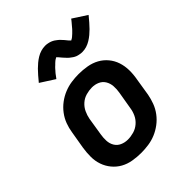

<svg xmlns="http://www.w3.org/2000/svg" viewBox="-214 -893 1028 1028"><g transform="rotate(-45 300.0 -379.0)"><path d="M256 8Q224 8 192.5 2.5Q161 -3 135 -17.5Q109 -32 89.5 -55.5Q70 -79 60 -108Q50 -137 50 -169Q50 -201 55 -233L72 -333Q76 -360 86 -387Q96 -414 114 -438Q132 -462 156 -480Q180 -498 207 -509Q234 -520 262 -524Q290 -528 317 -528Q349 -528 380.5 -522.5Q412 -517 438.5 -502.5Q465 -488 484.5 -464.5Q504 -441 513.5 -412Q523 -383 523.5 -351Q524 -319 518 -287L502 -187Q497 -160 487 -133Q477 -106 459 -82Q441 -58 417 -40Q393 -22 366.5 -11Q340 0 311.5 4Q283 8 256 8ZM256 -93Q278 -93 301 -99.5Q324 -106 342.5 -122Q361 -138 371 -159.5Q381 -181 384 -203L401 -303Q405 -326 403.5 -349Q402 -372 391 -390.5Q380 -409 360 -418Q340 -427 317 -427Q295 -427 272 -420.5Q249 -414 231 -398Q213 -382 203 -360.5Q193 -339 189 -317L173 -217Q169 -194 170 -171Q171 -148 182 -129.5Q193 -111 213 -102Q233 -93 256 -93ZM214 -593 133 -645Q147 -662 159.5 -676.5Q172 -691 183.5 -702.5Q195 -714 207 -724Q219 -734 233.5 -743Q248 -752 264.5 -757Q281 -762 298 -762Q303 -762 308 -761.5Q313 -761 317 -760Q321 -759 326 -758Q331 -757 335.5 -755Q340 -753 344.5 -751Q349 -749 352.5 -746.5Q356 -744 360 -741Q364 -738 368 -735Q372 -732 375.5 -728.5Q379 -725 382 -721.5Q385 -718 388 -715Q391 -712 393.5 -709Q396 -706 399.5 -701.5Q403 -697 406.5 -693Q410 -689 413.5 -686Q417 -683 417 -682H415L418 -684Q422 -686 425.5 -688Q429 -690 432.5 -693Q436 -696 437.5 -697.5Q439 -699 441.5 -701Q444 -703 446 -705Q448 -707 450 -709Q452 -711 454.5 -713.5Q457 -716 459.5 -718.5Q462 -721 464.5 -724Q467 -727 469.5 -730Q472 -733 475 -736.5Q478 -740 480.5 -743Q483 -746 486.5 -750Q490 -754 493 -758Q496 -762 499 -766L579 -714Q565 -697 552.5 -682.5Q540 -668 528.5 -656.5Q517 -645 505 -635Q493 -625 478.5 -616Q464 -607 448 -602Q432 -597 415 -597Q410 -597 405 -597.5Q400 -598 395.5 -599Q391 -600 386 -601Q381 -602 376.5 -604Q372 -606 368 -608Q364 -610 360.5 -612.5Q357 -615 353 -618Q349 -621 345 -624Q341 -627 337.5 -630.5Q334 -634 331 -637.5Q328 -641 325 -644Q322 -647 319.5 -650Q317 -653 313 -657.5Q309 -662 306 -666Q303 -670 299.5 -673Q296 -676 296 -677Q296 -678 296.5 -677.5Q297 -677 298 -677L294 -675Q290 -673 286.5 -671Q283 -669 279.5 -666Q276 -663 274.5 -661.5Q273 -660 270.5 -658Q268 -656 266.5 -654Q265 -652 262.5 -650Q260 -648 257.5 -645.5Q255 -643 252.5 -640.5Q250 -638 247.5 -635Q245 -632 242.5 -629Q240 -626 237 -623Q234 -620 231.5 -616.5Q229 -613 226 -609Q223 -605 220 -601Q217 -597 214 -593Z"/></g></svg>

Font: Iosevka Extended Oblique
Style: Bold
Weight: 700
Width: 7
Italic angle: -9°
Monospace: yes
Designer: Belleve Invis
Foundry: Belleve Invis
Version: Version 32.5.0; ttfautohint (v1.8.4)